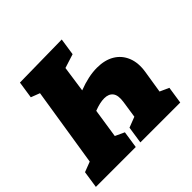

<svg xmlns="http://www.w3.org/2000/svg" viewBox="-189 -886 1062 1062"><g transform="rotate(-45 342.0 -355.0)"><path d="M313 -100 298 0H-14L1 -100L61 -123L134 -585L82 -605L97 -705L429 -710L414 -610L332 -584L310 -431Q390 -462 456 -462Q517 -462 559 -437Q601 -412 620 -365.5Q639 -319 629 -256L608 -124L661 -100L646 0H334L349 -100L411 -124L426 -224Q433 -271 416.5 -292.5Q400 -314 365 -314Q348 -314 328 -309.5Q308 -305 285 -296L259 -125Z"/></g></svg>

Font: Bitter Black
Style: Italic
Weight: 900
Italic angle: -9°
Designer: Sol Matas, and Bitter project Authors
Foundry: Sol Matas
Version: Version 2.001